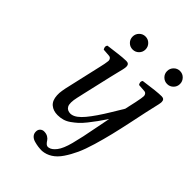

<svg xmlns="http://www.w3.org/2000/svg" viewBox="-231 -691 984 984"><g transform="rotate(45 261.0 -199.0)"><path d="M169.9 -320.8Q176.8 -349.6 178.2 -363.8Q179.2 -366.7 179.2 -372.1Q179.2 -379.9 174.6 -385.7Q169.9 -391.6 161.1 -392.1L121.1 -395Q110.4 -411.6 120.1 -422.9Q130.9 -424.3 153.6 -427.2Q176.3 -430.2 188.5 -431.6Q200.7 -433.1 216.8 -434.6Q232.9 -436 244.1 -436Q265.1 -436 265.1 -415Q265.1 -407.2 262 -393.3Q258.8 -379.4 252.9 -356.2Q247.1 -333 244.1 -319.8L208 -163.1Q206.5 -156.2 203.6 -143.3Q200.7 -130.4 199.2 -124Q189 -78.6 198.5 -60.3Q208 -42 232.9 -42Q238.3 -42 240.2 -43Q267.6 -47.9 300.5 -87.4Q333.5 -127 375 -195.8Q378.4 -200.7 413.1 -258.8L426.8 -320.8Q435.1 -360.4 435.1 -372.1Q435.1 -379.9 430.4 -385.7Q425.8 -391.6 417 -392.1L377 -395Q366.2 -411.6 376 -422.9Q466.3 -436 500 -436Q521 -436 521 -415Q521 -409.2 518.3 -395.8Q515.6 -382.3 509.5 -357.2Q503.4 -332 501 -319.8L482.9 -233.9Q468.8 -167.5 457.3 -119.9Q445.8 -72.3 430.4 -20.3Q415 31.7 398.9 66.9Q382.8 102.1 362.5 132.1Q342.3 162.1 317.6 177.7Q293 193.4 264.2 195.8Q249.5 195.8 236.3 194.1Q223.1 192.4 207 188Q190.9 183.6 181.4 173.3Q171.9 163.1 171.9 147.9Q171.9 133.3 180.9 125.2Q189.9 117.2 201.2 117.2Q217.8 117.2 229 124Q240.2 130.9 244.9 138.7Q249.5 146.5 256.3 153.3Q263.2 160.2 272 160.2Q275.9 160.2 277.8 159.2Q295.4 156.2 314 132.3Q332.5 108.4 346.2 56.2Q354 26.4 361.1 -6.8Q368.2 -40 376.7 -85.2Q385.3 -130.4 392.1 -163.1Q371.6 -132.8 358.2 -114.3Q344.7 -95.7 326.9 -73.2Q309.1 -50.8 294.7 -37.8Q280.3 -24.9 263.2 -12.7Q246.1 -0.5 228.3 4.6Q210.4 9.8 190.9 9.8Q159.2 9.8 139.2 -7.3Q119.1 -24.4 117.2 -60.1V-77.1Q118.7 -93.8 123 -115.2Q124.5 -121.6 127.4 -134.3Q130.4 -147 131.8 -153.8ZM441.9 -513.7Q428.2 -527.3 428.2 -546.9Q428.2 -566.4 441.9 -580.3Q455.6 -594.2 475.1 -594.2Q494.6 -594.2 508.3 -580.3Q522 -566.4 522 -546.9Q522 -527.3 508.3 -513.7Q494.6 -500 475.1 -500Q455.6 -500 441.9 -513.7ZM191.9 -513.7Q178.2 -527.3 178.2 -546.9Q178.2 -566.4 191.9 -580.3Q205.6 -594.2 225.1 -594.2Q244.6 -594.2 258.3 -580.3Q272 -566.4 272 -546.9Q272 -527.3 258.3 -513.7Q244.6 -500 225.1 -500Q205.6 -500 191.9 -513.7Z"/></g></svg>

Font: Common Serif
Style: Italic
Weight: 400
Italic angle: -12°
Designer: Philipp H. Poll, Khaled Hosny
Foundry: Stefan Peev, Context Ltd.
Version: Version 1.026